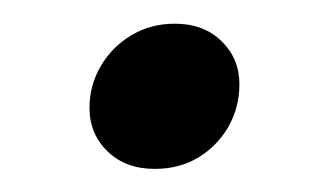

<svg xmlns="http://www.w3.org/2000/svg" viewBox="-20 -307 276 162"><path d="M127.5 -287Q152 -287 167 -272.2Q182 -257.5 182 -236Q182 -216.5 172.8 -200.2Q163.5 -184 147.5 -174.2Q131.5 -164.5 110.5 -164.5Q86 -164.5 70.8 -179.2Q55.5 -194 55.5 -216Q55.5 -235 65 -251.2Q74.5 -267.5 90.8 -277.2Q107 -287 127.5 -287Z"/></svg>

Font: Newsreader 28pt
Style: Italic
Weight: 400
Italic angle: -17°
Version: Version 1.003